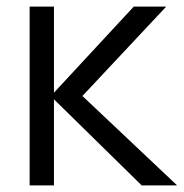

<svg xmlns="http://www.w3.org/2000/svg" viewBox="-20 -560 555 580"><path d="M69.5 -540H143V-280L384 -540H482L229 -270L515 0H408L143 -260V0H69.5Z"/></svg>

Font: Vela Sans
Style: Regular
Weight: 400
Designer: Principal design: Mikhail Sharanda - project Manrope.
Design modification: Ravid Balaliev
Foundry: Mikhail Sharanda
Version: Version 1.001;August 23, 2023;FontCreator 14.0.0.2901 64-bit